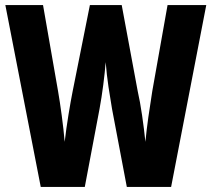

<svg xmlns="http://www.w3.org/2000/svg" viewBox="-20 -734 831 754"><path d="M790 -714 652 0H478L420 -306Q413 -346 406 -393Q399 -440 395 -490Q392 -451 385.5 -400.5Q379 -350 371 -307L313 0H140L1 -714H149L208 -376Q215 -336 222.5 -280Q230 -224 234 -177Q240 -229 249 -284Q258 -339 265 -374L333 -714H458L521 -375Q530 -336 538 -281Q546 -226 551 -177Q555 -220 562.5 -273.5Q570 -327 578 -376L638 -714Z"/></svg>

Font: Noto Sans Arabic ExtCond ExtBd
Style: Regular
Weight: 800
Width: 2
Designer: Monotype Design Team, Nadine Chahine, Nizar Qandah and Khaled Hosny
Foundry: Monotype Imaging Inc.
Version: Version 2.012; ttfautohint (v1.8.4.7-5d5b)